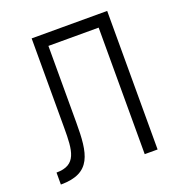

<svg xmlns="http://www.w3.org/2000/svg" viewBox="-126 -798 839 903"><g transform="rotate(-20 293.0 -346.5)"><path d="M25.9 -0.5C180.7 -0.5 193.8 -95.7 193.8 -249.5V-633.3H445.3V0H509.8V-693.4H131.8V-246.1C131.8 -131.8 127.4 -60.5 25.9 -60.5Z"/></g></svg>

Font: Cascadia Mono Light
Style: Regular
Weight: 300
Monospace: yes
Designer: Aaron Bell
Foundry: Saja Typeworks
Version: Version 2404.023